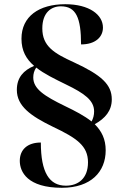

<svg xmlns="http://www.w3.org/2000/svg" viewBox="-20 -780 584 912"><path d="M274 112C412 112 482 36 482 -66C482 -119 463 -157 430 -190C480 -218 511 -254 511 -308C511 -378 463 -423 331 -484C236 -527 181 -561 181 -645C181 -720 223 -750 269 -750C341 -750 365 -696 365 -569C433 -569 469 -604 469 -649C469 -710 404 -760 290 -760C165 -760 82 -702 82 -596C82 -539 104 -500 142 -467C92 -446 60 -412 60 -353C60 -276 126 -229 231 -178C345 -124 398 -87 398 -9C398 70 349 102 293 102C214 102 174 39 174 -103C110 -103 74 -69 74 -16C74 37 111 112 274 112ZM415 -203C381 -230 337 -253 289 -276C190 -324 138 -358 138 -412C138 -429 142 -444 152 -459C190 -429 240 -405 293 -379C382 -336 427 -303 427 -251C427 -233 423 -218 415 -203Z"/></svg>

Font: Noto Serif Display ExtraBold
Style: Regular
Weight: 800
Designer: Monotype Design Team
Foundry: Monotype Imaging Inc.
Version: Version 2.009